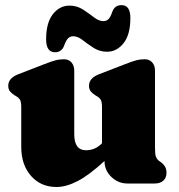

<svg xmlns="http://www.w3.org/2000/svg" viewBox="-20 -734 715 768"><path d="M65 -146V-305Q65 -327.5 59.5 -335.8Q54 -344 45 -349L38 -353Q27 -360 20 -368.5Q13 -377 13 -391Q13 -421.5 53 -437L159 -478Q184.5 -488 201 -492.5Q217.5 -497 236 -497Q255 -497 266 -484.2Q277 -471.5 277 -452V-197Q277 -133 324 -133Q339 -133 353.8 -138Q368.5 -143 384 -157L388 -161V-305Q388 -327.5 382.5 -335.8Q377 -344 368 -349L361 -353Q350 -360 343 -368.5Q336 -377 336 -391Q336 -421.5 376 -437L482 -478Q507.5 -488 524 -492.5Q540.5 -497 559 -497Q578 -497 589 -484.2Q600 -471.5 600 -452V-142Q600 -116.5 603.8 -107Q607.5 -97.5 614 -92L621 -87Q633 -79 639.5 -68.5Q646 -58 646 -43Q646 -23 633.5 -11.5Q621 0 599 0H489Q453 0 425.5 -26.2Q398 -52.5 398 -90Q336.5 -33.5 290.8 -9.8Q245 14 206 14Q143 14 104 -30.5Q65 -75 65 -146ZM408.5 -527Q378.5 -527 354.5 -542.5Q330.5 -558 310.8 -573.5Q291 -589 273 -589Q259.5 -589 251.2 -579.5Q243 -570 236 -550Q226 -525 200 -525Q164.5 -525 164.5 -577Q164.5 -643 191.5 -677.2Q218.5 -711.5 257.5 -711.5Q288 -711.5 311.8 -696Q335.5 -680.5 355.5 -665Q375.5 -649.5 393 -649.5Q407.5 -649.5 415.5 -659.2Q423.5 -669 430 -689Q440 -713.5 466 -713.5Q501.5 -713.5 501.5 -662Q501.5 -595.5 474.2 -561.2Q447 -527 408.5 -527Z"/></svg>

Font: Fraunces 9pt SuperSoft Black
Style: Regular
Weight: 900
Version: Version 1.000;[b76b70a41]